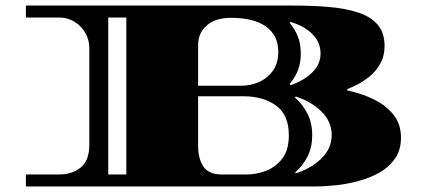

<svg xmlns="http://www.w3.org/2000/svg" viewBox="-20 -670 1521 690"><path d="M73 0V-43H193Q238 -43 269.5 -67.5Q301 -92 301 -151V-497Q301 -527 286.5 -552Q272 -577 247.5 -592Q223 -607 193 -607H73V-650H1035Q1102 -650 1161 -645Q1220 -640 1265.5 -625.5Q1311 -611 1336.5 -582Q1362 -553 1362 -505Q1362 -468 1346.5 -441Q1331 -414 1308.5 -395.5Q1286 -377 1264 -366Q1242 -355 1228 -350V-345Q1245 -342 1276.5 -332Q1308 -322 1341.5 -303Q1375 -284 1398 -252.5Q1421 -221 1421 -175Q1421 -132 1400.5 -101.5Q1380 -71 1346.5 -51.5Q1313 -32 1272 -20.5Q1231 -9 1190 -4.5Q1149 0 1114 0ZM369 -43H434V-607H369ZM692 -362H849Q879 -362 909 -374.5Q939 -387 959.5 -414Q980 -441 980 -484Q980 -543 936 -574.5Q892 -606 810 -606Q755 -606 723.5 -579Q692 -552 692 -508ZM1024 -364Q1070 -379 1101 -408.5Q1132 -438 1132 -478Q1132 -519 1101.5 -548.5Q1071 -578 1024 -591L1021 -588Q1040 -565 1050.5 -538.5Q1061 -512 1061 -478Q1061 -445 1051 -418.5Q1041 -392 1021 -368ZM776 -43H867Q901 -43 935.5 -56Q970 -69 994 -99.5Q1018 -130 1018 -184Q1018 -258 971.5 -291Q925 -324 856 -324H692V-145Q692 -100 711 -71.5Q730 -43 776 -43ZM1043 -47Q1099 -65 1135.5 -101Q1172 -137 1172 -184Q1172 -233 1135.5 -269Q1099 -305 1043 -323L1040 -319Q1068 -295 1085 -261.5Q1102 -228 1102 -184Q1102 -141 1085.5 -108Q1069 -75 1041 -51Z"/></svg>

Font: Diplomata
Style: Regular
Weight: 400
Designer: Eduardo Rodriguez Tunni
Foundry: Eduardo Rodriguez Tunni
Version: Version 1.002; ttfautohint (v1.8.4.7-5d5b);gftools[0.9.23]